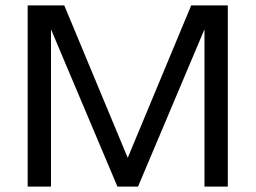

<svg xmlns="http://www.w3.org/2000/svg" viewBox="-20 -688 943 708"><path d="M82 0V-668H217L451 -106L685 -668H820V0H734V-580L489 0H413L168 -580V0Z"/></svg>

Font: Gantari
Style: Regular
Weight: 400
Designer: Anugrah Pasau
Foundry: Lafontype
Version: Version 1.000; ttfautohint (v1.8.3)